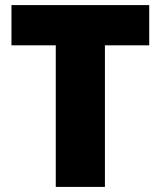

<svg xmlns="http://www.w3.org/2000/svg" viewBox="-20 -734 631 754"><path d="M392 0H199V-556H25V-714H566V-556H392Z"/></svg>

Font: Noto Sans Cherokee Black
Style: Regular
Weight: 900
Designer: Monotype Design Team
Foundry: Monotype Imaging Inc.
Version: Version 2.001; ttfautohint (v1.8.4.7-5d5b)